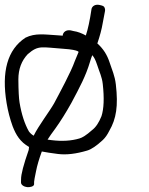

<svg xmlns="http://www.w3.org/2000/svg" viewBox="-30 -748 630 810"><path d="M234.4 -597.5C229 -598 221.8 -598.5 214.1 -599C160.1 -602 119.3 -609.9 77.4 -589C0.9 -538.7 -24.1 -445 -2.1 -313C3.5 -279.2 12 -246.5 23.4 -215.1C37.6 -178.4 55 -149.4 92.6 -128C92.1 -124.6 91.6 -120.8 91 -115.1C69.8 -54.2 58.4 -12.7 58.8 9.7L58.6 20.6C57.7 32.5 72.1 40.2 84.7 41.5C97 42.4 112.5 38.9 113.8 29.9L113.9 18.8C114 15.2 116.8 -1.4 122.1 -26C126.6 -49.4 134.6 -76.6 146.4 -108.9C163.5 -105.5 187.2 -101.9 214.7 -98.4C250.5 -93.9 291.2 -99 337.5 -112.7C355.8 -118 377.6 -133.1 404 -157.5C414.6 -167.7 422.8 -179.5 431.2 -196.3C460.6 -246.8 469.3 -301 458.7 -391.9C454.3 -429.3 443.2 -451.4 431.9 -486C421.7 -516.9 405.8 -542.1 380.7 -564.8C391.2 -595.4 399.2 -625.3 403.2 -649.8C407.7 -674.3 410.9 -691.1 412.7 -699.9C414 -705.8 413.6 -713 409 -719.6C404.7 -723.6 397.4 -725.8 390.4 -727C370.9 -731.2 359 -721.6 356.2 -710.7C348.9 -661.4 340.9 -624.1 332.1 -598.3C316.4 -607.2 297.4 -614.7 280.5 -616.9L267.8 -619.9L267.1 -620C249.3 -622.6 235.7 -613.1 234.4 -597.5ZM170.7 -159C177.6 -170.1 189.5 -187.2 204.3 -207C225.6 -236.7 247.8 -272.1 270.9 -313.4C306.2 -379.8 331.8 -426.8 349.8 -487.5C352.8 -497.9 355.6 -506.1 359.3 -515.2C367 -506.3 372.3 -496.6 379.5 -475.3C390.5 -441 400.1 -423.9 403.5 -393.7C410.2 -334.2 408.1 -289 398.2 -258.1C387 -230.1 374 -210.7 358 -198.8C334.8 -178 316.9 -167 305.2 -163.9C271 -153.7 232.2 -151.3 187.8 -156.7C181.1 -157.6 177.2 -158.1 170.7 -159ZM301.7 -529.1C297.9 -520.8 292 -506.7 285.4 -489.8C270.1 -445.2 220 -353.1 198.2 -312C179.4 -278.6 132.3 -217.4 112.1 -175.5C104.2 -180.2 97.6 -185.7 91.8 -193.8C74.4 -224.5 60.8 -265.3 52.5 -315.5C49.6 -332.7 47.8 -365.7 47.5 -413.2C47.6 -456.7 60.8 -491.9 87.5 -520C133 -558.9 145.6 -548.4 238.6 -542.1C271.8 -540.1 291.7 -535.5 298 -531.9C299.6 -530.7 298.1 -531.8 301.7 -529.1Z"/></svg>

Font: MewTooHand
Style: BdLta
Weight: 400
Designer: Mew Too, Robert Jablonski
Version: Version 0.77